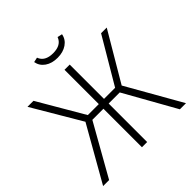

<svg xmlns="http://www.w3.org/2000/svg" viewBox="-221 -1029 1199 1199"><g transform="rotate(-45 378.0 -429.5)"><path d="M538 -362 744 0H690L499 -340H401V0H355V-340H257L65 0H12L218 -362L28 -684H81L258 -381H355V-684H401V-381H499L678 -684H728ZM255 -852 287 -859Q306 -807 378 -807Q450 -807 469 -859L501 -852Q494 -813 460.5 -790Q427 -767 378 -767Q328 -767 295 -790Q262 -813 255 -852Z"/></g></svg>

Font: FiraGO ExtraLight
Style: Regular
Weight: 200
Designer: bBox Type
Foundry: bBox Type GmbH
Version: Version 1.001